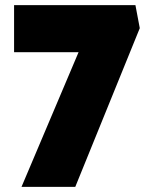

<svg xmlns="http://www.w3.org/2000/svg" viewBox="-20 -730 601 750"><path d="M64 0 336 -642 410 -526H35V-710H509L526 -620L274 0Z"/></svg>

Font: Lexend Deca Black
Style: Regular
Weight: 900
Designer: Bonnie Shaver-Troup, Thomas Jockin
Foundry: Lexend
Version: Version 1.007